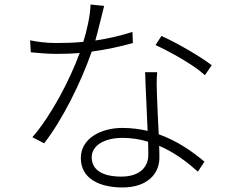

<svg xmlns="http://www.w3.org/2000/svg" viewBox="-20 -798 1040 848"><path d="M565 -657C509 -639 454 -627 401 -619C417 -675 430 -735 440 -772L380 -778C378 -725 364 -665 348 -613C305 -609 265 -608 227 -608C181 -608 142 -614 113 -620L116 -567C149 -564 191 -560 226 -560C261 -560 297 -561 332 -564C288 -444 206 -287 123 -192L175 -165C255 -268 337 -432 385 -570C449 -579 511 -592 567 -608ZM635 -113C635 -66 603 -18 516 -18C426 -18 385 -52 385 -103C385 -155 440 -189 521 -189C561 -189 599 -183 634 -172C635 -150 635 -130 635 -113ZM621 -479C623 -404 629 -303 632 -220C597 -228 560 -233 521 -233C426 -233 337 -187 337 -100C337 -8 421 30 521 30C631 30 684 -31 684 -101C684 -116 684 -134 683 -154C751 -125 808 -81 854 -40L883 -84C832 -127 765 -175 681 -205C678 -271 674 -343 673 -385C672 -417 671 -438 674 -479ZM667 -599C732 -569 835 -512 885 -466L915 -510C870 -545 764 -608 693 -639Z"/></svg>

Font: Noto Sans CJK Light
Style: Regular
Weight: 300
Designer: Ryoko NISHIZUKA (kana & ideographs); Paul D. Hunt (Latin, Greek & Cyrillic); Wenlong ZHANG (bopomofo); Sandoll Communica
Foundry: Adobe Systems Incorporated
Version: Version 1.000;PS 1;hotconv 1.0.78;makeotf.lib2.5.61930